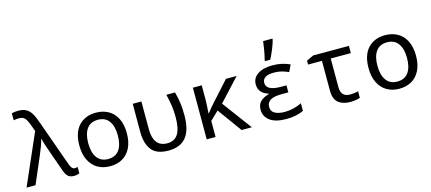

<svg xmlns="http://www.w3.org/2000/svg" viewBox="-59 -1359 4317 1924"><g transform="rotate(-15 2100.0 -397.0)"><path d="M427 -72 355 -275Q314 -389 306 -432H302Q287 -372 247 -280L127 0H34L264 -526L237 -600Q219 -648 199.5 -669.5Q180 -691 140 -691Q112 -691 84 -685V-758Q120 -766 151 -766Q201 -766 233 -748.5Q265 -731 286.5 -696Q308 -661 330 -598L501 -119Q511 -90 523 -76.5Q535 -63 552 -63Q565 -63 582 -68V-2Q556 10 524 10Q487 10 465 -8.5Q443 -27 427 -72Z M654 -270Q654 -405 720.5 -475.5Q787 -546 898 -546Q970 -546 1026 -515Q1082 -484 1114 -421.5Q1146 -359 1146 -267Q1146 -177 1114.5 -114.5Q1083 -52 1028 -21Q973 10 901 10Q829 10 773.5 -21.5Q718 -53 686 -116Q654 -179 654 -270ZM1053 -269Q1053 -365 1014 -418.5Q975 -472 899 -472Q823 -472 784.5 -419Q746 -366 746 -269Q746 -173 785 -119Q824 -65 900 -65Q976 -65 1014.5 -118.5Q1053 -172 1053 -269Z M1279 -243V-536H1369V-246Q1369 -159 1404.5 -111.5Q1440 -64 1514 -64Q1588 -64 1624 -120.5Q1660 -177 1660 -296Q1660 -362 1652 -416Q1644 -470 1628 -536H1718Q1735 -473 1742.5 -418Q1750 -363 1750 -292Q1750 -138 1689 -64Q1628 10 1507 10Q1382 10 1330.5 -57.5Q1279 -125 1279 -243Z M1903 -536H1995V-395Q1995 -355 1988 -245H1990Q2029 -296 2063 -333L2246 -536H2357L2144 -306L2371 0H2265L2083 -251L1995 -167V0H1903Z M2501 -146Q2501 -201 2533 -231.5Q2565 -262 2621 -277V-282Q2573 -296 2546.5 -326.5Q2520 -357 2520 -404Q2520 -471 2577 -508.5Q2634 -546 2728 -546Q2782 -546 2824.5 -536.5Q2867 -527 2910 -508L2876 -437Q2838 -454 2804 -463Q2770 -472 2727 -472Q2667 -472 2636.5 -453Q2606 -434 2606 -397Q2606 -316 2758 -316H2815V-243H2742Q2591 -243 2591 -152Q2591 -105 2629 -84Q2667 -63 2733 -63Q2820 -63 2908 -105V-27Q2837 10 2728 10Q2616 10 2558.5 -33Q2501 -76 2501 -146ZM2670 -620Q2680 -655 2689.5 -708.5Q2699 -762 2704 -805H2800V-794Q2792 -760 2769.5 -704Q2747 -648 2724 -606H2670Z M3222 -156V-461H3078V-501L3151 -536H3522V-461H3313V-164Q3313 -62 3408 -62Q3429 -62 3453 -65Q3477 -68 3493 -73V-5Q3478 1 3450 6Q3422 11 3394 11Q3315 11 3268.5 -26Q3222 -63 3222 -156Z M3654 -270Q3654 -405 3720.5 -475.5Q3787 -546 3898 -546Q3970 -546 4026 -515Q4082 -484 4114 -421.5Q4146 -359 4146 -267Q4146 -177 4114.5 -114.5Q4083 -52 4028 -21Q3973 10 3901 10Q3829 10 3773.5 -21.5Q3718 -53 3686 -116Q3654 -179 3654 -270ZM4053 -269Q4053 -365 4014 -418.5Q3975 -472 3899 -472Q3823 -472 3784.5 -419Q3746 -366 3746 -269Q3746 -173 3785 -119Q3824 -65 3900 -65Q3976 -65 4014.5 -118.5Q4053 -172 4053 -269Z"/></g></svg>

Font: Noto Sans Mono UI
Style: Regular
Weight: 400
Monospace: yes
Designer: Monotype Design team
Foundry: Monotype Imaging Inc.
Version: Version 1.000